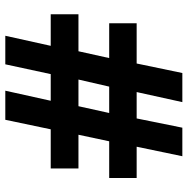

<svg xmlns="http://www.w3.org/2000/svg" viewBox="-12 -772 691 706"><g transform="rotate(-90 333.0 -418.5)"><path d="M112 -93H217L251 -261H348L311 -93H418L453 -261H601V-362H473L498 -475H634V-577H518L555 -744H450L414 -577H316L353 -744H246L211 -577H67V-475H191L167 -362H32V-261H147ZM271 -362 296 -475H394L368 -362Z"/></g></svg>

Font: Noto Sans Telugu UI
Style: Bold
Weight: 700
Designer: Jelle Bosma - Monotype Design Team
Foundry: Monotype Imaging Inc.
Version: Version 2.005